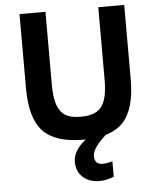

<svg xmlns="http://www.w3.org/2000/svg" viewBox="-60 -726 802 1015"><g transform="rotate(-5 340.5 -218.0)"><path d="M359.9 15.1Q212.4 15.1 147.2 -53.5Q82 -122.1 82 -282.2V-675.8H219.7V-292Q219.7 -223.1 232.9 -183.6Q246.1 -144 274.9 -125.5Q303.7 -106.9 358.9 -106.9Q437.5 -106.9 468.8 -148.7Q500 -190.4 500 -290V-675.8H637.7V-282.2Q637.7 -123.5 573.2 -54.2Q508.8 15.1 359.9 15.1ZM427.2 240.2Q372.1 240.2 338.6 209.2Q305.2 178.2 305.2 127.9Q305.2 61 393.1 0H480.5Q408.2 65.4 408.2 106Q408.2 150.9 452.1 150.9Q474.1 150.9 503.4 142.1V224.1Q463.4 240.2 427.2 240.2Z"/></g></svg>

Font: Cadman
Style: Bold
Weight: 700
Designer: Paul James MIller
Foundry: High-Logic / Made with FontCreator
Version: Version 2.114;March 28, 2021;FontCreator 13.0.0.2683 64-bit